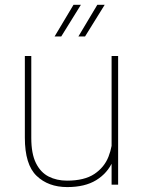

<svg xmlns="http://www.w3.org/2000/svg" viewBox="-20 -758 587 788"><path d="M438 -528.3H464.8V0H438V-122.1ZM464.8 -207.5Q464.8 -145 442.9 -95.9Q420.9 -46.9 374.8 -18.6Q328.6 9.8 255.9 9.8Q178.2 9.8 130.1 -36.4Q82 -82.5 82 -192.9V-528.3H108.4V-191.9Q108.4 -127.4 127.4 -88.9Q146.5 -50.3 179.7 -33.4Q212.9 -16.6 254.9 -16.6Q326.2 -16.6 367.2 -43.9Q408.2 -71.3 425.3 -115Q442.4 -158.7 442.4 -206.5ZM281.7 -738.3H312L231.4 -608.4H204.1ZM379.4 -738.3H409.7L329.1 -608.4H301.8Z"/></svg>

Font: Heebo Thin
Style: Regular
Weight: 250
Designer: Oded Ezer
Foundry: Ezer Type House
Version: Version 3.100